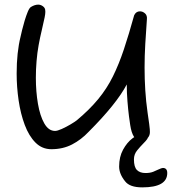

<svg xmlns="http://www.w3.org/2000/svg" viewBox="-20 -695 743 830"><path d="M202 -50Q162 -50 133.5 -78.5Q105 -107 87 -155Q69 -203 60.5 -261Q52 -319 52 -377Q52 -469 69 -537Q71 -546 75.5 -565Q80 -584 86.5 -605.5Q93 -627 100 -644Q107 -661 114 -665Q122 -670 130 -672.5Q138 -675 145 -675Q155 -675 164 -669Q170 -665 173 -660Q176 -655 176 -644Q176 -635 173 -620Q168 -595 160.5 -564Q153 -533 147 -500Q141 -467 138 -430.5Q135 -394 135 -359Q135 -299 144 -246.5Q153 -194 171.5 -161.5Q190 -129 218 -129Q228 -129 247 -137.5Q266 -146 284.5 -157Q303 -168 312 -175Q367 -221 404.5 -266.5Q442 -312 468 -364.5Q494 -417 515.5 -481.5Q537 -546 560 -629Q568 -646 585 -646Q597 -646 607 -637Q617 -628 615 -611Q611 -556 608 -504.5Q605 -453 605 -403Q605 -354 608 -305.5Q611 -257 618 -208Q623 -175 625 -159Q627 -143 627.5 -136.5Q628 -130 628 -124Q628 -108 617.5 -97.5Q607 -87 592 -87Q570 -87 559 -104Q548 -121 543 -154Q541 -165 537.5 -192.5Q534 -220 531 -257Q528 -294 528 -330Q484 -246 363 -125Q331 -91 291.5 -70.5Q252 -50 202 -50ZM595 115Q541 115 521 89Q495 57 495 25Q495 -17 512 -48Q529 -79 552 -96.5Q575 -114 592 -115H600Q608 -115 614.5 -114Q621 -113 621 -108Q621 -101 616.5 -94Q612 -87 598 -73Q587 -62 573 -45Q559 -28 559 -6Q559 27 572 40Q585 53 609 53Q629 53 642.5 47.5Q656 42 664 38Q679 31 684 31Q703 31 703 53Q703 115 595 115Z"/></svg>

Font: Fuzzy Bubbles
Style: Regular
Weight: 400
Designer: Robert E. Leuschke
Foundry: Robert E. Leuschke
Version: Version 1.010; ttfautohint (v1.8.3)